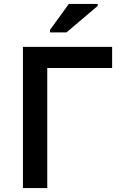

<svg xmlns="http://www.w3.org/2000/svg" viewBox="-20 -951 640 971"><path d="M96 0V-714H547V-607H219V0ZM233 -787V-800L328 -931H474V-921L316 -787Z"/></svg>

Font: Noto Sans Mono SemiBold
Style: Regular
Weight: 600
Designer: Monotype Design Team
Foundry: Monotype Imaging Inc.
Version: Version 2.014; ttfautohint (v1.8.4.7-5d5b)